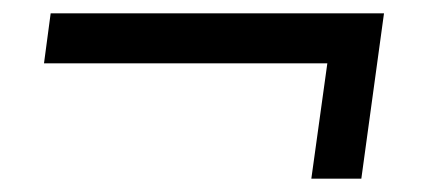

<svg xmlns="http://www.w3.org/2000/svg" viewBox="-20 -308 647 288"><path d="M447 -40H522L556 -288H56L46 -213H471Z"/></svg>

Font: Mluvka
Style: Italic
Weight: 400
Italic angle: -8°
Designer: Modified by Jiří Krblich, Original typeface by Gumpita Rahayu
Foundry: Gumpita Rahayu & Jiří Krblich
Version: Version 2.000;Glyphs 3.1.1 (3134)